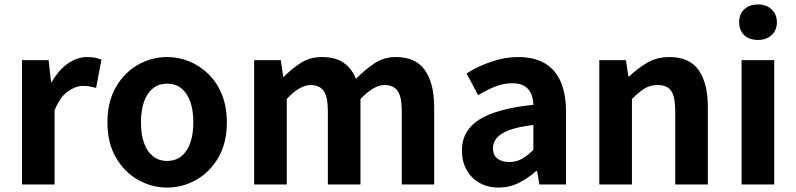

<svg xmlns="http://www.w3.org/2000/svg" viewBox="-20 -831 3586 865"><path d="M79 0V-560H199L210 -461H213Q244 -516 286 -545Q328 -574 372 -574Q396 -574 410.5 -570.5Q425 -567 437 -562L413 -435Q397 -439 384.5 -441.5Q372 -444 353 -444Q321 -444 285.5 -419Q250 -394 226 -334V0Z M733 14Q663 14 601.5 -21Q540 -56 502 -121.5Q464 -187 464 -280Q464 -373 502 -438.5Q540 -504 601.5 -539Q663 -574 733 -574Q786 -574 834 -554Q882 -534 920 -496.5Q958 -459 980 -404.5Q1002 -350 1002 -280Q1002 -187 964 -121.5Q926 -56 864.5 -21Q803 14 733 14ZM733 -106Q771 -106 797.5 -127.5Q824 -149 837.5 -188Q851 -227 851 -280Q851 -333 837.5 -372Q824 -411 797.5 -432.5Q771 -454 733 -454Q695 -454 668.5 -432.5Q642 -411 628.5 -372Q615 -333 615 -280Q615 -227 628.5 -188Q642 -149 668.5 -127.5Q695 -106 733 -106Z M1125 0V-560H1245L1256 -485H1259Q1294 -521 1335 -547.5Q1376 -574 1431 -574Q1491 -574 1527.5 -548.5Q1564 -523 1584 -476Q1624 -517 1666.5 -545.5Q1709 -574 1763 -574Q1853 -574 1894.5 -514.5Q1936 -455 1936 -349V0H1790V-331Q1790 -396 1771 -422Q1752 -448 1712 -448Q1688 -448 1661.5 -432.5Q1635 -417 1604 -385V0H1457V-331Q1457 -396 1438 -422Q1419 -448 1379 -448Q1356 -448 1328.5 -432.5Q1301 -417 1272 -385V0Z M2226 14Q2177 14 2139.5 -7.5Q2102 -29 2081.5 -67Q2061 -105 2061 -153Q2061 -242 2138 -291.5Q2215 -341 2383 -359Q2382 -387 2373 -408.5Q2364 -430 2343.5 -443Q2323 -456 2288 -456Q2249 -456 2211 -441Q2173 -426 2134 -402L2082 -500Q2115 -521 2152 -537Q2189 -553 2230 -563.5Q2271 -574 2315 -574Q2386 -574 2434 -546Q2482 -518 2506 -463Q2530 -408 2530 -327V0H2410L2400 -60H2395Q2359 -28 2317 -7Q2275 14 2226 14ZM2275 -101Q2306 -101 2331.5 -115.5Q2357 -130 2383 -156V-268Q2315 -260 2275 -245Q2235 -230 2218 -209.5Q2201 -189 2201 -164Q2201 -131 2221.5 -116Q2242 -101 2275 -101Z M2680 0V-560H2800L2811 -486H2814Q2851 -522 2895 -548Q2939 -574 2996 -574Q3087 -574 3128 -514.5Q3169 -455 3169 -349V0H3022V-331Q3022 -396 3003.5 -422Q2985 -448 2943 -448Q2909 -448 2883.5 -432Q2858 -416 2827 -385V0Z M3321 0V-560H3468V0ZM3395 -651Q3356 -651 3333 -672.5Q3310 -694 3310 -731Q3310 -767 3333 -789Q3356 -811 3395 -811Q3432 -811 3456 -789Q3480 -767 3480 -731Q3480 -694 3456 -672.5Q3432 -651 3395 -651Z"/></svg>

Font: Noto Sans KR Thin
Style: Bold
Weight: 700
Version: Version 2.004-H2;hotconv 1.0.118;makeotfexe 2.5.65603